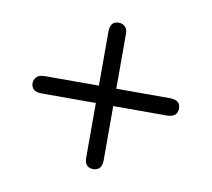

<svg xmlns="http://www.w3.org/2000/svg" viewBox="-58 -595 641 580"><g transform="rotate(10 262.5 -305.5)"><path d="M37.1 -305.2Q37.1 -314.9 44.4 -323.5Q51.8 -332 69.8 -332H235.8V-497.1Q235.8 -530.3 262.2 -529.8Q273.4 -529.8 281.7 -522Q290 -514.2 289.1 -497.1V-332H453.1Q486.3 -332 486.1 -305.9Q485.8 -279.8 455.1 -278.8H289.1V-113.8Q289.1 -80.6 262 -80.8Q234.9 -81.1 235.8 -113.8V-278.8H68.8Q37.1 -279.3 37.1 -305.2Z"/></g></svg>

Font: CMU Typewriter Text
Style: Light
Weight: 200
Version: Version 0.7.0